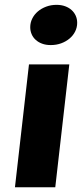

<svg xmlns="http://www.w3.org/2000/svg" viewBox="-20 -789 354 809"><path d="M102.1 -517.6H272L212.9 0H43ZM193.8 -599.1Q173.3 -599.1 157.5 -605Q141.6 -610.8 130.4 -621.1Q119.1 -631.3 113.3 -645Q107.4 -658.7 107.4 -674.3Q107.4 -693.8 116 -710.9Q124.5 -728 139.4 -740.7Q154.3 -753.4 174.6 -761Q194.8 -768.6 218.3 -768.6Q238.3 -768.6 254.4 -762.7Q270.5 -756.8 281.7 -746.6Q293 -736.3 299.1 -722.7Q305.2 -709 305.2 -692.9Q305.2 -673.3 296.6 -656.2Q288.1 -639.2 272.9 -626.5Q257.8 -613.8 237.5 -606.4Q217.3 -599.1 193.8 -599.1Z"/></svg>

Font: Proza Libre
Style: Bold Italic
Weight: 700
Designer: Jasper de Waard
Foundry: Jasper de Waard
Version: Version 1.000; ttfautohint (v1.4.1.8-43bc)